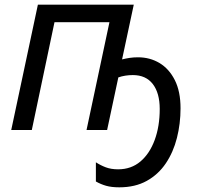

<svg xmlns="http://www.w3.org/2000/svg" viewBox="-20 -556 862 821"><path d="M490 245Q457 245 434 238.5Q411 232 390 220V138Q410 151 432.5 159.5Q455 168 485 168Q541 168 580.5 134.5Q620 101 641.5 42.5Q663 -16 663 -90Q663 -158 633.5 -196.5Q604 -235 548 -235Q532 -235 516 -232.5Q500 -230 486 -225L438 0H350L448 -461H213L116 0H28L142 -536H552L502 -302Q518 -306 534.5 -308.5Q551 -311 570 -311Q621 -311 662 -286.5Q703 -262 727.5 -213.5Q752 -165 752 -93Q752 -27 736.5 34Q721 95 689 142.5Q657 190 607.5 217.5Q558 245 490 245Z"/></svg>

Font: Noto IKEA Latin
Style: Italic
Weight: 400
Italic angle: -12°
Designer: Monotype Design Team
Foundry: Monotype Imaging Inc.
Version: Version 1.0